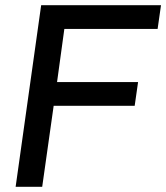

<svg xmlns="http://www.w3.org/2000/svg" viewBox="-20 -717 638 737"><path d="M40 0 138 -697H598L585 -606H227L199 -402H510L497 -311H186L142 0Z"/></svg>

Font: Hanken Grotesk Medium
Style: Italic
Weight: 500
Italic angle: -8°
Designer: Alfredo Marco Pradil
Foundry: Hanken Design Co.
Version: Version 3.013